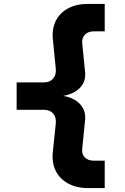

<svg xmlns="http://www.w3.org/2000/svg" viewBox="-20 -850 640 981"><path d="M430 111Q371 111 328 87.5Q285 64 264.5 22.5Q244 -19 250 -74L265 -219Q268 -251 251.5 -270Q235 -289 205 -289H65V-429H205Q235 -429 251.5 -448.5Q268 -468 265 -499L250 -650Q245 -704 265.5 -744.5Q286 -785 328.5 -807.5Q371 -830 430 -830H515V-690H460Q431 -690 414.5 -673.5Q398 -657 400 -630L415 -479Q419 -433 388.5 -401.5Q358 -370 303 -360Q358 -351 388.5 -318.5Q419 -286 415 -239L400 -89Q397 -62 413.5 -45.5Q430 -29 460 -29H515V111Z"/></svg>

Font: JetBrains Mono NL ExtraBold
Style: Regular
Weight: 800
Designer: Philipp Nurullin, Konstantin Bulenkov
Foundry: JetBrains
Version: Version 2.304; ttfautohint (v1.8.4.7-5d5b)